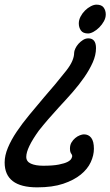

<svg xmlns="http://www.w3.org/2000/svg" viewBox="-40 -761 475 826"><path d="M270 -93Q269 -95 269 -95.5Q269 -96 268 -98Q261 -105 261 -122Q261 -137 267.5 -148Q274 -159 283.5 -167Q293 -175 303.5 -179Q314 -183 321 -183Q341 -183 352.5 -168Q364 -153 364 -121Q364 -93 350.5 -63.5Q337 -34 307.5 -10Q278 14 232 29.5Q186 45 120 45Q-20 45 -20 -62Q-20 -92 -6 -125.5Q8 -159 31.5 -194Q55 -229 86 -266.5Q117 -304 150 -343Q173 -369 197.5 -398.5Q222 -428 245 -457Q263 -480 271 -499Q279 -518 279 -534Q279 -541 284 -552Q289 -563 297.5 -572.5Q306 -582 317 -589Q328 -596 340 -596Q373 -596 373 -554Q373 -524 359 -492.5Q345 -461 322.5 -428.5Q300 -396 271.5 -363.5Q243 -331 213 -299Q189 -273 167.5 -248Q146 -223 127 -199Q73 -124 73 -86Q73 -66 93 -57Q113 -48 146 -48Q188 -48 213 -53Q238 -58 250.5 -64.5Q263 -71 267 -78.5Q271 -86 271 -92Q271 -90 270.5 -90.5Q270 -91 270 -93ZM339 -617Q317 -617 308 -630Q299 -643 299 -660Q299 -675 306.5 -689.5Q314 -704 325.5 -715.5Q337 -727 350.5 -734Q364 -741 375 -741Q397 -741 406 -728.5Q415 -716 415 -699Q415 -684 407 -669.5Q399 -655 387 -643Q375 -631 362 -624Q349 -617 339 -617Z"/></svg>

Font: Discipuli Britannica Bold
Style: Regular
Weight: 700
Designer: Peter Wiegel
Foundry: Peter Wiegel
Version: Version 0.001 2009